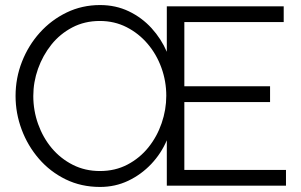

<svg xmlns="http://www.w3.org/2000/svg" viewBox="-20 -735 1193 760"><path d="M1112 -62.3V0H640.3V-179.7Q618 -127.5 578.7 -85.8Q539.3 -44.2 487.8 -19.6Q436.3 5 376.1 5Q301.5 5 240.1 -25Q178.6 -55 134.1 -106.5Q89.6 -158 65.6 -222.5Q41.6 -287 41.6 -355Q41.6 -426 66.9 -490.5Q92.1 -555 137.4 -605.5Q182.8 -656 243.8 -685.5Q304.8 -715 376.2 -715Q438.1 -715 489.8 -690.3Q541.6 -665.5 580 -623.4Q618.3 -581.2 640.3 -530V-710H1103V-647.7H709.7V-393.5H1049V-331.1H709.7V-62.3ZM375.6 -58Q436 -58 484.5 -83.5Q533.1 -109 567.4 -151.6Q601.7 -194.3 619.9 -247.6Q638.2 -300.9 638.2 -355.9Q638.2 -413.5 618.9 -466.8Q599.7 -520 564.4 -561.5Q529.1 -603 481 -627.5Q433 -652 375.3 -652Q314.9 -652 266.3 -626.5Q217.6 -601 183.4 -558.3Q149.3 -515.5 130.5 -462.8Q111.8 -410 111.8 -355Q111.8 -297.5 130.9 -243.9Q150 -190.3 184.9 -148.6Q219.9 -107 268.4 -82.5Q316.9 -58 375.6 -58Z"/></svg>

Font: Raleway Thin
Style: Regular
Weight: 100
Designer: Matt McInerney, Pablo Impallari, Rodrigo Fuenzalida
Foundry: Matt McInerney, Pablo Impallari, Rodrigo Fuenzalida
Version: Version 4.026